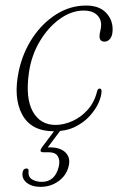

<svg xmlns="http://www.w3.org/2000/svg" viewBox="-20 -478 449 710"><path d="M290 -439Q244.5 -439 201.2 -408Q158 -377 127 -325Q96 -273 87 -209.5Q73.5 -115 101.5 -65.2Q129.5 -15.5 186.5 -16Q217 -16.5 248.2 -30.5Q279.5 -44.5 304.2 -72Q329 -99.5 339 -140Q341.5 -150.5 348.5 -150.5Q355.5 -150.5 355.5 -141Q355.5 -123 344.5 -98Q333.5 -73 311.5 -48.8Q289.5 -24.5 256.5 -8.5Q223.5 7.5 179.5 7.5Q95.5 7.5 62 -54.5Q28.5 -116.5 49.5 -215.5Q64 -283 100.2 -337.8Q136.5 -392.5 188 -425Q239.5 -457.5 298.5 -457.5Q346 -457.5 371.2 -431.8Q396.5 -406 396.5 -369.5Q396.5 -347 387.8 -335.5Q379 -324 367 -324Q348 -324 348 -344Q348 -352.5 351 -364Q354 -375.5 354 -386Q354 -409.5 337 -424.2Q320 -439 290 -439ZM189 -5H210.5L156.5 67H165Q204 67 223 86.8Q242 106.5 233.5 138Q225 171.5 196 192.2Q167 213 129.5 213Q97.5 213 78.2 197.2Q59 181.5 64 157Q67 146 77 145Q87 145 85.5 154.5Q83.5 176.5 98.8 185.5Q114 194.5 134.5 194.5Q183 194.5 197 139.5Q203 115.5 194 100.2Q185 85 159.5 85H140Q130.5 85 130 79.5Q129.5 74 135 67Z"/></svg>

Font: Fraunces 9pt Thin
Style: Italic
Weight: 100
Italic angle: -16°
Version: Version 1.000;[b76b70a41]